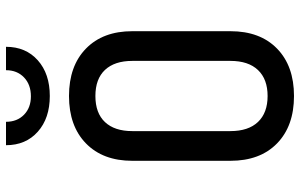

<svg xmlns="http://www.w3.org/2000/svg" viewBox="-200 -790 1000 640"><g transform="rotate(-90 300.0 -470.0)"><path d="M300 10Q200 10 142 -46.5Q84 -103 84 -202V-529Q84 -627 142 -683.5Q200 -740 300 -740Q400 -740 458 -683.5Q516 -627 516 -529V-202Q516 -103 458 -46.5Q400 10 300 10ZM300 -78Q356 -78 386.5 -110Q417 -142 417 -202V-529Q417 -588 387 -620Q357 -652 300 -652Q243 -652 213 -620Q183 -588 183 -529V-202Q183 -142 213.5 -110Q244 -78 300 -78ZM300 -804Q226 -804 181 -844Q136 -884 136 -950H214Q214 -913 237.5 -890Q261 -867 299 -867Q338 -867 362 -890Q386 -913 386 -950H464Q464 -884 419 -844Q374 -804 300 -804Z"/></g></svg>

Font: Tiny Medium
Style: Regular
Weight: 500
Monospace: yes
Designer: Philipp Nurullin, Konstantin Bulenkov
Foundry: JetBrains
Version: Version 2.251; ttfautohint (v1.8.4.7-5d5b)